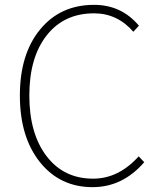

<svg xmlns="http://www.w3.org/2000/svg" viewBox="-20 -759 659 792"><path d="M362 13Q227 13 144.5 -90.5Q62 -194 62 -365Q62 -536 145.5 -637.5Q229 -739 368 -739Q481 -739 553 -653L530 -628Q464 -704 368 -704Q244 -704 172.5 -613Q101 -522 101 -365Q101 -208 172 -115Q243 -22 364 -22Q469 -22 552 -114L575 -90Q486 13 362 13Z"/></svg>

Font: Noto Sans Korean Thin
Style: Regular
Weight: 250
Designer: Ryoko NISHIZUKA  (kana & ideographs); Paul D. Hunt (Latin, Greek & Cyrillic); Wenlong ZHANG  (bopomofo); Sandoll Communi
Foundry: Adobe Systems Incorporated
Version: Version 1.0001;PS 1;hotconv 1.0.78;makeotf.lib2.5.61930